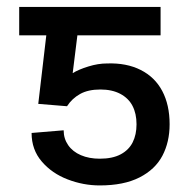

<svg xmlns="http://www.w3.org/2000/svg" viewBox="-20 -534 552 561"><path d="M91.8 -230.5 175.8 -223.6C185.5 -238.6 198.2 -250.5 213.9 -259.3C229.5 -268.1 249.3 -272.5 273.4 -272.5C296.2 -272.5 315.6 -268.2 331.5 -259.8C347.5 -251.3 359.4 -239.6 367.2 -224.6C375 -209.6 378.9 -191.7 378.9 -170.9C378.9 -150.7 375.2 -133.1 367.7 -118.2C360.2 -103.2 348.5 -91.5 332.5 -83C316.6 -74.5 296.2 -70.3 271.5 -70.3C250.7 -70.3 232.3 -73.7 216.3 -80.6C200.4 -87.4 188 -97.2 179.2 -109.9C170.4 -122.6 166 -137 166 -153.3L72.3 -145.5C72.3 -113 82.2 -85.1 102.1 -62C121.9 -38.9 147.1 -21.5 177.7 -9.8C208.3 2 239.6 7.8 271.5 7.8C318.4 7.8 357.1 0 387.7 -15.6C418.3 -31.2 440.6 -52.4 454.6 -79.1C468.6 -105.8 475.6 -136.4 475.6 -170.9C475.6 -208.7 468.4 -241 454.1 -268.1C439.8 -295.1 418.8 -315.6 391.1 -329.6C363.4 -343.6 330.7 -349.9 293 -348.6C275.4 -348.6 257.2 -345.7 238.3 -339.8C219.4 -334 204.1 -327.5 192.4 -320.3L206.1 -430.7H449.2V-513.7H125ZM180.7 -430.7V-513.7H36.1V-430.7Z"/></svg>

Font: Pretendard Variable
Style: Regular
Weight: 400
Designer: Base glyphs from Inter by Rasmus Andersson; Hangeul glyphs from Noto Sans CJK(Source Han Sans) by Jang Soo-young and Kan
Foundry: Kil Hyung-jin
Version: Version 1.309;Glyphs 3.2 (3225)